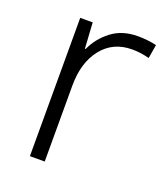

<svg xmlns="http://www.w3.org/2000/svg" viewBox="-106 -618 607 694"><g transform="rotate(20 197.0 -270.5)"><path d="M307 -541Q346 -541 379 -533L370 -480Q338 -489 304 -489Q231 -489 188 -435Q145 -381 145 -292V0H88V-532H136L142 -433H145Q165 -478 206 -509.5Q247 -541 307 -541Z"/></g></svg>

Font: Noto Sans Light
Style: Regular
Weight: 300
Designer: Monotype Design Team
Foundry: Monotype Imaging Inc.
Version: Version 2.007